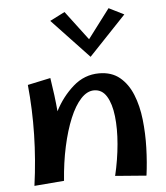

<svg xmlns="http://www.w3.org/2000/svg" viewBox="-54 -801 745 860"><g transform="rotate(-5 319.0 -371.0)"><path d="M200 0 66 11Q98 -221 76 -442L179 -464Q192 -383 198 -313Q230 -376 281 -421Q332 -466 398 -466Q454 -466 490.5 -436Q527 -406 547.5 -355.5Q568 -305 575 -242.5Q582 -180 580 -115Q578 -50 570 9L430 -2Q447 -74 453 -143Q459 -212 452.5 -268.5Q446 -325 425.5 -358.5Q405 -392 369 -392Q338 -392 310 -362Q282 -332 259.5 -278Q237 -224 221.5 -153Q206 -82 200 0ZM268 -753 367 -622 466 -753 534 -719 367 -543 201 -719Z"/></g></svg>

Font: Marhey
Style: Regular
Weight: 400
Designer: Nur Syamsi & Bustanul Arifin
Foundry: Namelatype
Version: Version 1.000; ttfautohint (v1.8.4.7-5d5b)